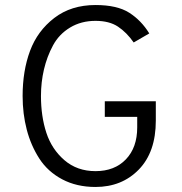

<svg xmlns="http://www.w3.org/2000/svg" viewBox="-20 -732 725 764"><path d="M360 12Q285 12 227.5 -18.5Q170 -49 136.5 -101Q103 -153 86.5 -216Q70 -279 70 -350Q70 -450 99.5 -529.5Q129 -609 196 -660.5Q263 -712 360 -712Q446 -712 494 -681.5Q542 -651 574 -599L512 -563Q484 -603 449.5 -626Q415 -649 360 -649Q303 -649 259 -622.5Q215 -596 191 -551.5Q167 -507 155 -456Q143 -405 143 -350Q143 -269 164.5 -203.5Q186 -138 236.5 -94.5Q287 -51 360 -51Q436 -51 481 -98Q526 -145 526 -225V-267H397V-329H600V-252Q600 -127 532.5 -57.5Q465 12 360 12Z"/></svg>

Font: Overpass Light
Style: Regular
Weight: 300
Designer: Delve Withrington, Thomas Jockin
Foundry: Delve Fonts
Version: Version 3.000;DELV;Overpass